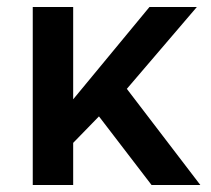

<svg xmlns="http://www.w3.org/2000/svg" viewBox="-20 -531 605 551"><path d="M74 0V-511H190V-246L409 -511H545L344 -276L555 0H415L264 -197L190 -121V0Z"/></svg>

Font: Chivo Medium
Style: Regular
Weight: 500
Designer: Hector Gatti
Foundry: Omnibus-Type
Version: Version 2.002